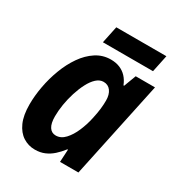

<svg xmlns="http://www.w3.org/2000/svg" viewBox="-171 -816 866 935"><g transform="rotate(30 262.5 -348.0)"><path d="M163.6 9.8Q127 9.8 96.9 -9.5Q66.9 -28.8 49.3 -68.1Q31.7 -107.4 31.7 -168Q31.7 -216.8 41.5 -270.3Q51.3 -323.7 70.6 -374.5Q89.8 -425.3 118.2 -466.1Q146.5 -506.8 183.8 -531.2Q221.2 -555.7 266.6 -555.7Q294.9 -555.7 316.9 -546.6Q338.9 -537.6 355.2 -520.3Q371.6 -502.9 381.8 -477.1H385.3L411.1 -545.4H519.5L403.8 0H300.3L304.2 -70.8H300.8Q282.2 -46.9 262 -28.8Q241.7 -10.7 217.8 -0.5Q193.8 9.8 163.6 9.8ZM217.8 -100.6Q246.1 -100.6 268.8 -125Q291.5 -149.4 307.6 -187.3Q323.7 -225.1 332 -264.2Q339.4 -297.4 342.3 -322.3Q345.2 -347.2 345.2 -370.6Q345.2 -403.8 330.6 -423.8Q315.9 -443.8 290 -443.8Q268.6 -443.8 250 -426.8Q231.4 -409.7 216.6 -381.1Q201.7 -352.5 190.7 -317.9Q179.7 -283.2 173.8 -247.1Q168 -210.9 168 -179.7Q168 -140.6 180.9 -120.6Q193.8 -100.6 217.8 -100.6ZM189.9 -608.9 210 -704.6H491.7L471.7 -608.9Z"/></g></svg>

Font: Open Sans SemiCondensed
Style: Bold Italic
Weight: 700
Width: 4
Italic angle: -12°
Designer: Monotype Design Team
Foundry: Monotype Imaging Inc.
Version: Version 3.003